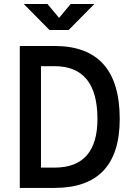

<svg xmlns="http://www.w3.org/2000/svg" viewBox="-20 -918 626 938"><path d="M76.7 0V-693.4H246.1Q564.9 -693.4 564.9 -336.9Q564.9 0 246.1 0ZM246.1 -594.7H180.2V-99.1H246.1Q456.1 -99.1 456.1 -336.9Q456.1 -594.7 246.1 -594.7ZM221.7 -771.5 96.2 -898.4H211.9L268.6 -830.6L325.2 -898.4H440.9L315.4 -771.5Z"/></svg>

Font: Caskaydia Cove Medium
Style: Regular
Weight: 500
Monospace: yes
Designer: Aaron Bell
Foundry: Saja Typeworks
Version: Version 4.300; ttfautohint (v1.8.3)